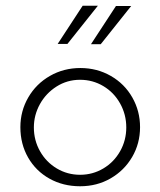

<svg xmlns="http://www.w3.org/2000/svg" viewBox="-20 -641 559 669"><path d="M260 -404Q318 -404 366 -376.5Q414 -349 441 -301.5Q468 -254 468 -198Q468 -141 440.5 -94Q413 -47 365.5 -19.5Q318 8 259 8Q200 8 152.5 -18.5Q105 -45 78 -92Q51 -139 51 -198Q51 -254 78.5 -301.5Q106 -349 154 -376.5Q202 -404 260 -404ZM259 -32Q303 -32 340 -54Q377 -76 398.5 -114Q420 -152 420 -197Q420 -242 398.5 -280.5Q377 -319 340 -341Q303 -363 259 -363Q214 -363 177 -339.5Q140 -316 119 -278Q98 -240 98 -197Q98 -152 119.5 -114Q141 -76 178 -54Q215 -32 259 -32ZM215 -488H181L268 -621H321ZM331 -487H297L384 -620H437Z"/></svg>

Font: Josefin Sans Light
Style: Regular
Weight: 300
Designer: Santiago Orozco
Foundry: Typemade
Version: Version 2.000